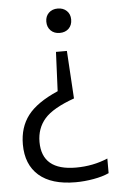

<svg xmlns="http://www.w3.org/2000/svg" viewBox="-54 -586 505 823"><g transform="rotate(-5 199.0 -174.0)"><path d="M226 -548.5Q249.5 -548.5 264.5 -534.2Q279.5 -520 279.5 -496.5Q279.5 -472.5 264.8 -458Q250 -443.5 226 -443.5Q202 -443.5 187.2 -458.2Q172.5 -473 172.5 -496.5Q172.5 -519.5 187.2 -534Q202 -548.5 226 -548.5ZM249.5 -364 262 -158.5Q169.5 -125.5 134 -84.8Q98.5 -44 98.5 14.5Q98.5 137.5 245 137.5Q318.5 137.5 382 110.5V173.5Q355 186 315.5 193Q276 200 238 200Q134.5 200 80.5 152.8Q26.5 105.5 26.5 19Q26.5 -54.5 65.2 -105.2Q104 -156 195 -195.5L202.5 -364Z"/></g></svg>

Font: Encode Sans Condensed
Style: Regular
Weight: 400
Width: 3
Designer: Multiple Designers
Foundry: Impallari Type
Version: Version 3.000; ttfautohint (v1.8.3) -l 8 -r 50 -G 200 -x 14 